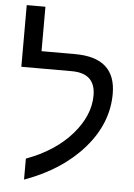

<svg xmlns="http://www.w3.org/2000/svg" viewBox="-57 -856 644 921"><g transform="rotate(5 265.0 -395.5)"><path d="M94 22V-79Q232 -130 311.5 -221Q391 -312 391 -409Q391 -516 277 -516H34V-813H124V-599H286Q482 -599 482 -425Q482 -282 377 -162Q272 -42 94 22Z"/></g></svg>

Font: Libra Sans
Style: Regular
Weight: 400
Foundry: Context Ltd
Version: Version 1.002